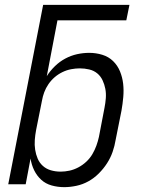

<svg xmlns="http://www.w3.org/2000/svg" viewBox="-20 -760 590 792"><path d="M245 12Q218 12 193 5Q168 -2 150 -18.5Q132 -35 121 -57.5Q110 -80 106 -106L86 0H14L158 -740H514L501 -676H217L173 -446Q187 -468 206.5 -487Q226 -506 249.5 -518.5Q273 -531 298 -536.5Q323 -542 348 -542Q376 -542 402 -534Q428 -526 446.5 -508Q465 -490 475 -465.5Q485 -441 488 -414.5Q491 -388 488.5 -359.5Q486 -331 481 -303L457 -183Q453 -158 444.5 -133.5Q436 -109 421.5 -86.5Q407 -64 387.5 -44.5Q368 -25 344.5 -12Q321 1 295 6.5Q269 12 245 12ZM230 -52Q248 -52 266.5 -56Q285 -60 303 -69.5Q321 -79 336 -93Q351 -107 361 -124Q371 -141 377.5 -159Q384 -177 388 -195L411 -315Q415 -335 416.5 -355Q418 -375 414.5 -393.5Q411 -412 403 -429Q395 -446 381 -457.5Q367 -469 348 -473.5Q329 -478 309 -478Q292 -478 273.5 -474.5Q255 -471 237.5 -462.5Q220 -454 205.5 -441.5Q191 -429 180 -413Q169 -397 162.5 -379.5Q156 -362 153 -344L129 -224Q125 -203 123.5 -182.5Q122 -162 125 -142.5Q128 -123 135.5 -105.5Q143 -88 157 -75.5Q171 -63 190 -57.5Q209 -52 230 -52Z"/></svg>

Font: Lode
Style: Italic
Weight: 400
Italic angle: -11°
Monospace: yes
Designer: Belleve Invis
Foundry: Belleve Invis
Version: Version 29.2.0; ttfautohint (v1.8.3)